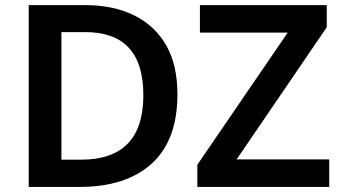

<svg xmlns="http://www.w3.org/2000/svg" viewBox="-20 -734 1343 754"><path d="M676.8 -363.8C676.8 -440.4 662.1 -504.9 632.3 -556.6C573.2 -659.7 461.4 -713.9 314.9 -713.9H92.8V0H293.9C414.6 0 508.8 -30.8 576.2 -91.8C643.1 -152.8 676.8 -243.2 676.8 -363.8ZM1272.9 -107.9H909.2L1263.2 -627V-713.9H765.1V-606H1109.9L754.9 -86.9V0H1272.9ZM543 -359.9C543 -191.4 461.4 -106.9 297.9 -106.9H221.2V-607.9H314.9C462.9 -607.9 543 -530.3 543 -359.9Z"/></svg>

Font: Noto Reveo Sans
Style: Regular
Weight: 600
Designer: Monotype Design Team
Foundry: Monotype Imaging Inc.
Version: Version 2.007